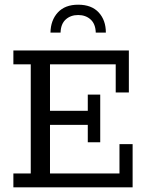

<svg xmlns="http://www.w3.org/2000/svg" viewBox="-20 -798 630 818"><path d="M37 0V-59H111V-524H37V-583H529V-404H473V-524H193V-326H354V-395H407V-192H354V-266H193V-59H489V-184H545V0ZM195 -659Q196 -712 226.5 -745Q257 -778 313 -778Q370 -778 400.5 -745Q431 -712 431 -659H388Q387 -696 366 -715Q345 -734 313 -734Q281 -734 260 -715Q239 -696 238 -659Z"/></svg>

Font: Rokkitt SemiBold
Style: Regular
Weight: 400
Version: Version 3.103